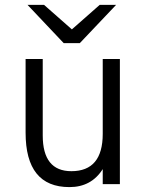

<svg xmlns="http://www.w3.org/2000/svg" viewBox="-20 -752 600 784"><path d="M263.5 12Q84.5 12 84.5 -210.5V-511H154.5V-199Q154.5 -53 271.5 -53Q399.5 -53 399.5 -205.5V-511H469.5V0H399.5V-61.5Q353 12 263.5 12ZM240 -576 92.5 -732H160L273.5 -632L387 -732H454L306 -576Z"/></svg>

Font: Overpass Light
Style: Regular
Weight: 300
Designer: Delve Withrington, Dave Bailey, Thomas Jockin
Foundry: Delve Fonts LLC
Version: Version 4.000; ttfautohint (v1.8.3)